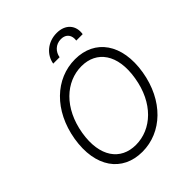

<svg xmlns="http://www.w3.org/2000/svg" viewBox="-255 -1101 1267 1267"><g transform="rotate(-45 378.5 -467.5)"><path d="M329.9 -818.2H389.6C396.3 -860.1 429 -897 480.5 -897C530.2 -897 551.5 -861.5 545.1 -818.2H604.8C616.8 -891 570.7 -945.7 488.6 -945.3C406.2 -945.3 342 -891 329.9 -818.2ZM707 -359.7C745 -589.5 636.7 -737.2 452.1 -737.2C269.5 -737.2 117.2 -593 79.2 -367.5C41.5 -138.1 148.4 9.9 335.2 9.9C517 9.9 669.4 -134.2 707 -359.7ZM643.5 -367.5C611.5 -170.1 483 -52.6 336.6 -52.6C195 -52.6 110.1 -165.5 142.4 -359.7C175.4 -557.5 304 -674.7 449.9 -674.7C590.6 -674.7 676.1 -562.1 643.5 -367.5Z"/></g></svg>

Font: TID UI Light
Style: Italic
Weight: 300
Italic angle: -9.39999°
Designer: The TID Project Authors
Foundry: Bakken & Bæck
Version: Version 1.001;hotconv 1.0.109;makeotfexe 2.5.65596